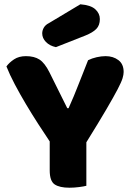

<svg xmlns="http://www.w3.org/2000/svg" viewBox="-20 -871 614 896"><path d="M383 -4Q372 -1 349 2Q326 5 304 5Q258 5 235 -10.5Q212 -26 212 -76V-211Q187 -248 158 -293Q129 -338 101 -385Q73 -432 49 -477.5Q25 -523 10 -561Q23 -579 45.5 -594Q68 -609 101 -609Q140 -609 164.5 -593Q189 -577 211 -533L294 -366H300Q314 -397 324.5 -422.5Q335 -448 345 -473.5Q355 -499 366 -526.5Q377 -554 391 -590Q409 -599 431 -604Q453 -609 473 -609Q508 -609 532.5 -590.5Q557 -572 557 -535Q557 -523 552 -506Q547 -489 529 -454.5Q511 -420 476.5 -361Q442 -302 383 -207ZM355 -851Q404 -847 425 -827.5Q446 -808 446 -782Q446 -753 429.5 -736Q413 -719 378 -705L241 -651Q212 -657 194.5 -675Q177 -693 177 -715Q177 -729 184.5 -742Q192 -755 208 -763Z"/></svg>

Font: Baloo Bhaijaan
Style: Regular
Weight: 400
Designer: Devika Bhansali and Ek Type
Foundry: Ek Type
Version: Version 1.443;PS 1.000;hotconv 16.6.51;makeotf.lib2.5.65220;